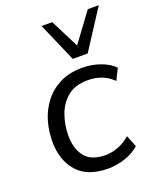

<svg xmlns="http://www.w3.org/2000/svg" viewBox="-141 -838 767 933"><g transform="rotate(-20 242.0 -372.0)"><path d="M258 9Q150 9 97.5 -51Q45 -111 45 -207Q45 -261 60 -312Q75 -363 107 -404.5Q139 -446 188 -470.5Q237 -495 305 -495Q353 -495 397 -479Q441 -463 467 -436L438 -378Q387 -429 308 -429Q243 -429 203.5 -396.5Q164 -364 146 -313Q128 -262 128 -208Q128 -140 160.5 -98.5Q193 -57 268 -57Q298 -57 332 -69.5Q366 -82 395 -108L419 -48Q390 -21 345.5 -6Q301 9 258 9ZM276 -551 188 -753H243L318 -605L427 -753H484L353 -551Z"/></g></svg>

Font: Nunito Sans
Style: Italic
Weight: 400
Italic angle: -9°
Designer: Vernon Adams
Foundry: Vernon Adams
Version: Version 3.006; ttfautohint (v1.8.3)